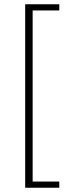

<svg xmlns="http://www.w3.org/2000/svg" viewBox="-20 -728 319 900"><path d="M98 152V-708H258V-679H133V123H258V152Z"/></svg>

Font: Toshiba Sans Light
Style: Regular
Weight: 300
Designer: Paul D. Hunt
Foundry: Toshiba Corporation
Version: Version 2.020;PS 2.0;hotconv 1.0.86;makeotf.lib2.5.63406